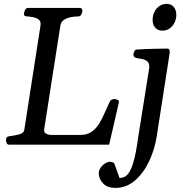

<svg xmlns="http://www.w3.org/2000/svg" viewBox="-20 -733 935 973"><path d="M10.3 -22Q10.3 -30.8 13.9 -36.4Q17.6 -42 28.3 -43Q52.2 -45.4 76.4 -51.8Q100.6 -58.1 103 -74.2L185.1 -602.5Q188.5 -623.5 177 -633.1Q165.5 -642.6 148.2 -645.8Q130.9 -648.9 116.2 -649.9Q101.1 -651.4 101.1 -660.6Q101.1 -670.9 106.7 -681.9Q112.3 -692.9 121.6 -692.9H382.8Q391.1 -692.9 394.3 -688.7Q397.5 -684.6 397.5 -678.7Q397.5 -668 391.8 -658.9Q386.2 -649.9 377 -649.9Q358.9 -649.9 338.9 -646Q318.8 -642.1 304 -632.1Q289.1 -622.1 286.1 -604L204.1 -79.6Q201.2 -62 213.6 -55.7Q226.1 -49.3 241.2 -49.3H387.7Q421.4 -49.3 443.8 -64.9Q466.3 -80.6 481.9 -105.7Q497.6 -130.9 509.8 -159.7Q522 -188.5 534.7 -214.8Q538.1 -223.6 544.7 -227.3Q551.3 -231 559.1 -231Q568.4 -231 576.4 -226.8Q584.5 -222.7 582.5 -214.4L533.2 0H24.9Q17.6 0 13.9 -7.8Q10.3 -15.6 10.3 -22ZM564.9 219.2Q522 219.2 501.2 195.1Q480.5 170.9 480.5 146.5Q480.5 129.4 490.5 116Q500.5 102.5 513.4 94.7Q526.4 86.9 535.6 86.9Q556.6 86.9 560.5 98.6L585.9 169.4Q598.6 168.9 611.1 163.3Q623.5 157.7 635.5 138.9Q647.5 120.1 658.4 80.6Q669.4 41 678.7 -27.3L736.8 -392.1Q736.8 -416 723.9 -424.3Q710.9 -432.6 694.1 -434.8Q677.2 -437 665.5 -440.9Q661.6 -442.4 658.9 -445.8Q656.2 -449.2 656.2 -455.6Q656.2 -463.4 660.6 -472.4Q665 -481.4 671.4 -481.9Q720.7 -484.9 764.2 -485.8Q807.6 -486.8 828.6 -486.8Q832.5 -486.8 836.7 -482.9Q840.8 -479 840.3 -467.3L774.4 -43Q764.2 23.9 735.8 84Q707.5 144 664.1 181.6Q620.6 219.2 564.9 219.2ZM803.2 -577.6Q779.3 -577.6 766.4 -593Q753.4 -608.4 753.4 -631.8Q753.4 -654.3 762.5 -672.6Q771.5 -690.9 787.6 -702.1Q803.7 -713.4 823.7 -713.4Q847.7 -713.4 860.6 -697.8Q873.5 -682.1 873.5 -658.2Q873.5 -636.2 864.3 -617.9Q855 -599.6 839.1 -588.6Q823.2 -577.6 803.2 -577.6Z"/></svg>

Font: Gelasio
Style: Italic
Weight: 400
Italic angle: -8.5°
Designer: Eben Sorkin
Foundry: Eben Sorkin
Version: Version 1.008